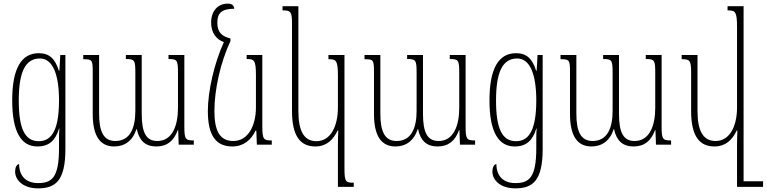

<svg xmlns="http://www.w3.org/2000/svg" viewBox="-20 -794 4209 1054"><path d="M189 240C284 240 339 199 339 24V-492H311L306 -406H303C283 -471 251 -502 193 -502C97 -502 47 -418 47 -243C47 -67 98 10 185 10C250 10 284 -23 304 -88H306C304 -69 304 -57 304 -8V20C304 182 264 211 189 211C119 211 85 168 85 107C72 107 63 126 63 147C63 196 108 240 189 240ZM192 -19C116 -19 83 -89 83 -242C83 -395 117 -473 199 -473C271 -473 304 -382 304 -243C304 -56 250 -19 192 -19Z M905 -492V-470C953 -470 957 -464 957 -393V-201C957 -103 925 -20 844 -20C783 -20 758 -64 758 -170V-492H671V-470C719 -470 723 -464 723 -394V-186C723 -94 696 -20 613 -20C548 -20 524 -73 524 -170V-492H437V-469C486 -469 489 -465 489 -398V-169C489 -48 529 10 607 10C663 10 708 -20 729 -85H731C744 -22 778 10 838 10C896 10 934 -19 956 -80H958L961 0H1044V-23C997 -23 992 -30 992 -102V-492Z M1256 10C1317 10 1359 -26 1383 -77H1387L1390 0H1472V-23C1427 -23 1420 -28 1420 -103V-492H1334V-470C1374 -470 1385 -466 1385 -382V-204C1385 -106 1343 -20 1261 -20C1188 -20 1157 -73 1157 -185C1157 -300 1190 -452 1245 -568V-583C1199 -594 1173 -616 1173 -669C1173 -719 1193 -746 1266 -746C1264 -764 1255 -774 1230 -774C1177 -774 1139 -735 1139 -670C1139 -613 1168 -577 1209 -563C1156 -447 1121 -294 1121 -184C1121 -45 1169 10 1256 10Z M1835 232H1922V209C1877 209 1871 204 1871 129V-492H1783V-469C1824 -469 1835 -464 1835 -380V-204C1835 -106 1798 -19 1717 -19C1649 -19 1618 -74 1618 -185V-760H1531V-737C1575 -737 1583 -732 1583 -664V-184C1583 -45 1630 10 1711 10C1772 10 1809 -26 1833 -77H1837C1836 -55 1835 -26 1835 -4Z M2449 -492V-470C2497 -470 2501 -464 2501 -393V-201C2501 -103 2469 -20 2388 -20C2327 -20 2302 -64 2302 -170V-492H2215V-470C2263 -470 2267 -464 2267 -394V-186C2267 -94 2240 -20 2157 -20C2092 -20 2068 -73 2068 -170V-492H1981V-469C2030 -469 2033 -465 2033 -398V-169C2033 -48 2073 10 2151 10C2207 10 2252 -20 2273 -85H2275C2288 -22 2322 10 2382 10C2440 10 2478 -19 2500 -80H2502L2505 0H2588V-23C2541 -23 2536 -30 2536 -102V-492Z M2809 240C2904 240 2959 199 2959 24V-492H2931L2926 -406H2923C2903 -471 2871 -502 2813 -502C2717 -502 2667 -418 2667 -243C2667 -67 2718 10 2805 10C2870 10 2904 -23 2924 -88H2926C2924 -69 2924 -57 2924 -8V20C2924 182 2884 211 2809 211C2739 211 2705 168 2705 107C2692 107 2683 126 2683 147C2683 196 2728 240 2809 240ZM2812 -19C2736 -19 2703 -89 2703 -242C2703 -395 2737 -473 2819 -473C2891 -473 2924 -382 2924 -243C2924 -56 2870 -19 2812 -19Z M3525 -492V-470C3573 -470 3577 -464 3577 -393V-201C3577 -103 3545 -20 3464 -20C3403 -20 3378 -64 3378 -170V-492H3291V-470C3339 -470 3343 -464 3343 -394V-186C3343 -94 3316 -20 3233 -20C3168 -20 3144 -73 3144 -170V-492H3057V-469C3106 -469 3109 -465 3109 -398V-169C3109 -48 3149 10 3227 10C3283 10 3328 -20 3349 -85H3351C3364 -22 3398 10 3458 10C3516 10 3554 -19 3576 -80H3578L3581 0H3664V-23C3617 -23 3612 -30 3612 -102V-492Z M3902 10C3963 10 4000 -26 4024 -77H4028C4027 -51 4026 -26 4026 0V232H4169V201H4062V-760H3974V-737C4015 -737 4026 -732 4026 -648V-204C4026 -106 3989 -20 3908 -20C3840 -20 3809 -75 3809 -185V-492H3722V-469C3766 -469 3774 -464 3774 -396V-184C3774 -45 3821 10 3902 10Z"/></svg>

Font: Noto Serif Armenian ExtraCondensed ExtraLight
Style: Regular
Weight: 200
Width: 2
Designer: Monotype Design Team
Foundry: Monotype Imaging Inc.
Version: Version 2.008